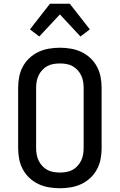

<svg xmlns="http://www.w3.org/2000/svg" viewBox="-20 -998 640 1026"><path d="M300 8Q271 8 241.5 3Q212 -2 185.5 -14.5Q159 -27 137.5 -47Q116 -67 102 -93Q88 -119 82.5 -148Q77 -177 77 -206V-529Q77 -558 82.5 -587Q88 -616 102 -642Q116 -668 137.5 -688Q159 -708 185.5 -720.5Q212 -733 241.5 -738Q271 -743 300 -743Q329 -743 358.5 -738Q388 -733 414.5 -720.5Q441 -708 462.5 -688Q484 -668 498 -642Q512 -616 517.5 -587Q523 -558 523 -529V-206Q523 -177 517.5 -148Q512 -119 498 -93Q484 -67 462.5 -47Q441 -27 414.5 -14.5Q388 -2 358.5 3Q329 8 300 8ZM300 -76Q317 -76 334.5 -79Q352 -82 367 -90Q382 -98 394 -111Q406 -124 413.5 -139.5Q421 -155 424 -172Q427 -189 427 -206V-529Q427 -546 424 -563Q421 -580 413.5 -595.5Q406 -611 394 -624Q382 -637 367 -645Q352 -653 334.5 -656Q317 -659 300 -659Q283 -659 265.5 -656Q248 -653 233 -645Q218 -637 206 -624Q194 -611 186.5 -595.5Q179 -580 176 -563Q173 -546 173 -529V-206Q173 -189 176 -172Q179 -155 186.5 -139.5Q194 -124 206 -111Q218 -98 233 -90Q248 -82 265.5 -79Q283 -76 300 -76ZM190 -803 140 -841 247 -978H353L460 -841L410 -803L300 -921Z"/></svg>

Font: Iosevka Fixed Curly Md Ex
Style: Regular
Weight: 500
Width: 7
Monospace: yes
Designer: Belleve Invis
Foundry: Belleve Invis
Version: Version 30.1.2